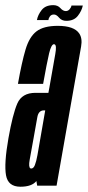

<svg xmlns="http://www.w3.org/2000/svg" viewBox="-39 -704 334 728"><path d="M102 0 99 -17.5Q81.5 4 38.5 4Q-8.5 4 -16.2 -39.5Q-24 -83 -7 -180Q9 -270.5 26.5 -311.2Q44 -352 95.5 -352H144.5L148.5 -373.5Q164 -460.5 170.5 -498.5Q176.5 -532 168.5 -535.5Q167.5 -536.5 166 -536.5Q155.5 -536.5 147.2 -501.8Q139 -467 124.5 -386H29Q43.5 -468 57.8 -516Q72 -564 99.2 -585Q126.5 -606 180 -606Q242 -606 261.5 -577Q274 -558.5 268.5 -527.5Q255 -449 232 -321L175.5 0ZM103 -116 132.5 -285.5H127.5Q107 -285.5 102.5 -259.5Q98 -233.5 88.5 -181Q79.5 -130.5 73.5 -98Q68.5 -70 76.5 -65.5Q77.5 -65 79.5 -65Q88 -65 93.2 -78Q98.5 -91 103 -116ZM212.5 -625Q195 -625 185 -637Q175 -649 165.5 -649Q155.5 -649 150.2 -641.8Q145 -634.5 144.5 -628H101Q104.5 -647.5 119 -666Q133.5 -684.5 163 -684.5Q180 -684.5 190 -673.2Q200 -662 210.5 -662Q219 -662 225 -669Q231 -676 232 -683H275Q271 -663 256.2 -644Q241.5 -625 212.5 -625Z"/></svg>

Font: Anybody UltraCondensed Medium
Style: Italic
Weight: 500
Width: 1
Italic angle: -10°
Designer: Tyler Finck
Foundry: Etcetera Type Company
Version: Version 1.010; ttfautohint (v1.8.3) -l 8 -r 50 -G 200 -x 14 